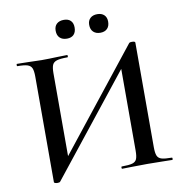

<svg xmlns="http://www.w3.org/2000/svg" viewBox="-89 -889 943 987"><g transform="rotate(-10 383.0 -396.0)"><path d="M634 -634Q651 -634 651 -627V-81Q651 -51 657 -36.5Q663 -22 680 -17Q697 -12 733 -12Q736 -12 736 -6Q736 0 733 0Q699 0 679 -1L604 -2L520 -1Q502 0 472 0Q469 0 469 -6Q469 -12 472 -12Q510 -12 527 -17Q544 -22 550 -36Q556 -50 556 -81V-539L585 -543L146 10Q143 14 132 14Q125 14 119.5 12Q114 10 114 7V-544Q114 -574 108 -588Q102 -602 85.5 -607.5Q69 -613 33 -613Q30 -613 30 -619Q30 -625 33 -625L88 -624Q134 -622 161 -622Q198 -622 246 -624L294 -625Q297 -625 297 -619Q297 -613 294 -613Q256 -613 238.5 -607.5Q221 -602 215 -588Q209 -574 209 -544V-82L181 -77L620 -631Q623 -634 634 -634ZM258 -758Q258 -781 271.5 -793.5Q285 -806 309 -806Q332 -806 344.5 -793.5Q357 -781 357 -758Q357 -734 344.5 -721Q332 -708 309 -708Q285 -708 271.5 -721Q258 -734 258 -758ZM433 -758Q433 -780 446.5 -792.5Q460 -805 483 -805Q506 -805 519 -792.5Q532 -780 532 -758Q532 -734 519 -721Q506 -708 483 -708Q460 -708 446.5 -721Q433 -734 433 -758Z"/></g></svg>

Font: Cormorant Garamond SemiBold
Style: Regular
Weight: 600
Designer: Christian Thalmann (Catharsis Fonts)
Foundry: Catharsis Fonts
Version: Version 4.000